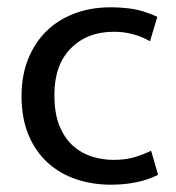

<svg xmlns="http://www.w3.org/2000/svg" viewBox="-20 -497 482 526"><path d="M291 -59Q323 -59 347 -66Q371 -73 394 -84L413 -18Q359 9 284 9Q233 9 188.5 -6Q144 -21 110.5 -51.5Q77 -82 58 -127.5Q39 -173 39 -234Q39 -290 57 -335Q75 -380 107 -411.5Q139 -443 184 -460Q229 -477 283 -477Q314 -477 343.5 -472.5Q373 -468 411 -451L391 -384Q345 -410 292 -410Q219 -410 174 -364.5Q129 -319 129 -237Q129 -186 143 -152Q157 -118 180 -97.5Q203 -77 232 -68Q261 -59 291 -59Z"/></svg>

Font: Ek Mukta
Style: Regular
Weight: 400
Designer: Girish Dalvi and Yashodeep Gholap
Foundry: Ek Type
Version: Version 2.538;PS 1.001;hotconv 16.6.51;makeotf.lib2.5.65220;